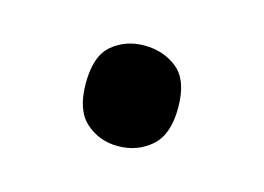

<svg xmlns="http://www.w3.org/2000/svg" viewBox="-37 -178 343 249"><g transform="rotate(15 134.0 -53.5)"><path d="M72 -54Q72 -91 90 -106Q108 -121 133 -121Q159 -121 177.5 -106Q196 -91 196 -54Q196 -18 177.5 -2Q159 14 133 14Q108 14 90 -2Q72 -18 72 -54Z"/></g></svg>

Font: Noto Sans Tagalog
Style: Regular
Weight: 400
Designer: Monotype Design Team
Foundry: Monotype Imaging Inc.
Version: Version 2.001; ttfautohint (v1.8.4.7-5d5b)